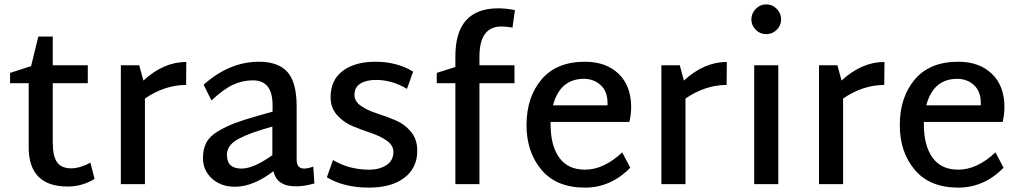

<svg xmlns="http://www.w3.org/2000/svg" viewBox="-20 -841 4656 877"><path d="M393 -98 412 -24Q356 11 289 11Q111 11 111 -169V-461H26V-508L122 -539L155 -674H221V-543H381V-461H221V-190Q221 -127 241 -99.5Q261 -72 306 -72Q347 -73 393 -98Z M831 -558 830 -453Q733 -453 642 -391V0H532V-543H616L635 -473Q727 -558 831 -558Z M1411 -80 1416 -3Q1369 10 1335 10Q1245 12 1229 -59Q1136 12 1053 12Q989 12 948 -25.5Q907 -63 907 -119Q907 -160 922.5 -189.5Q938 -219 976 -241.5Q1014 -264 1052.5 -278.5Q1091 -293 1161 -313L1225 -331V-361Q1225 -474 1135 -474Q1088 -474 1044.5 -454Q1001 -434 946 -382L910 -454Q1028 -559 1163 -559Q1251 -559 1293 -512Q1335 -465 1335 -355V-112Q1335 -71 1369 -71Q1385 -71 1411 -80ZM1016 -131H1017Q1017 -71 1083 -71Q1138 -71 1224 -132V-263L1177 -249Q1087 -221 1051.5 -195.5Q1016 -170 1016 -131Z M1665 16Q1552 16 1473 -31L1501 -110Q1575 -66 1665 -66Q1714 -66 1745.5 -87Q1777 -108 1777 -147Q1777 -177 1747.5 -198Q1718 -219 1676 -233Q1634 -247 1591.5 -264.5Q1549 -282 1519.5 -315.5Q1490 -349 1490 -397Q1490 -476 1546 -517.5Q1602 -559 1695 -559Q1793 -559 1867 -514L1839 -435Q1771 -476 1697 -476Q1653 -476 1626 -459Q1599 -442 1599 -408Q1599 -378 1628.5 -357.5Q1658 -337 1700 -323.5Q1742 -310 1784.5 -292.5Q1827 -275 1856.5 -240Q1886 -205 1886 -153Q1886 -74 1827 -29Q1768 16 1665 16Z M2170 -582V-543H2330V-461H2170V0H2060V-461H1975V-508L2060 -535V-584Q2060 -803 2256 -803Q2289 -803 2332 -795L2321 -715Q2293 -720 2270 -720Q2170 -720 2170 -582Z M2652 -66Q2738 -66 2822 -145L2859 -75Q2770 16 2652 16Q2522 16 2453.5 -65Q2385 -146 2385 -270Q2385 -397 2453.5 -478Q2522 -559 2652 -559Q2748 -559 2805.5 -504Q2863 -449 2863 -351Q2863 -321 2855 -284H2495V-272Q2495 -176 2534.5 -121Q2574 -66 2652 -66ZM2647 -481H2648Q2538 -481 2506 -360H2755V-370Q2755 -424 2723.5 -452.5Q2692 -481 2647 -481Z M3300 -558 3299 -453Q3202 -453 3111 -391V0H3001V-543H3085L3104 -473Q3196 -558 3300 -558Z M3412 -752Q3412 -780 3432 -800.5Q3452 -821 3480 -821Q3508 -821 3528 -800.5Q3548 -780 3548 -752Q3548 -725 3528 -705Q3508 -685 3480 -685Q3452 -685 3432 -705Q3412 -725 3412 -752ZM3425 0V-543H3535V0Z M4020 -558 4019 -453Q3922 -453 3831 -391V0H3721V-543H3805L3824 -473Q3916 -558 4020 -558Z M4357 -66Q4443 -66 4527 -145L4564 -75Q4475 16 4357 16Q4227 16 4158.5 -65Q4090 -146 4090 -270Q4090 -397 4158.5 -478Q4227 -559 4357 -559Q4453 -559 4510.5 -504Q4568 -449 4568 -351Q4568 -321 4560 -284H4200V-272Q4200 -176 4239.5 -121Q4279 -66 4357 -66ZM4352 -481H4353Q4243 -481 4211 -360H4460V-370Q4460 -424 4428.5 -452.5Q4397 -481 4352 -481Z"/></svg>

Font: Martel Sans DemiBold
Style: Regular
Weight: 600
Designer: Dan Reynolds and Mathieu Réguer
Foundry: Dan Reynolds and Mathieu Réguer
Version: Version 1.001;PS 001.001;hotconv 1.0.70;makeotf.lib2.5.58329